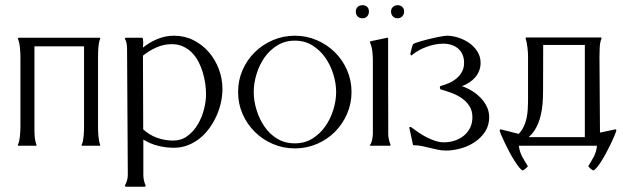

<svg xmlns="http://www.w3.org/2000/svg" viewBox="-20 -564 2412 743"><path d="M366.2 -418 367.7 -417V-414.1Q364.7 -407.2 363 -398.2Q361.3 -389.2 360.6 -379.4Q359.9 -369.6 359.6 -360.1Q359.4 -350.6 359.4 -343.3V-74.2Q359.4 -66.9 359.6 -57.4Q359.9 -47.9 360.8 -38.3Q361.8 -28.8 363.3 -19.5Q364.7 -10.3 367.7 -3.9V-1L366.2 0H298.8Q298.3 0 297.4 -0.5Q296.4 -1 295.9 -1V-3.9Q299.3 -9.8 301 -18.8Q302.7 -27.8 303.7 -37.8Q304.7 -47.9 304.9 -57.4Q305.2 -66.9 305.2 -74.2V-384.8H113.3V-74.2Q113.3 -66.9 113.3 -57.4Q113.3 -47.9 114 -38.3Q114.7 -28.8 116.5 -19.8Q118.2 -10.7 121.1 -3.9V-1L120.6 0H51.8L49.3 -1V-3.9Q52.2 -9.8 54.2 -19Q56.2 -28.3 57.1 -38.1Q58.1 -47.9 58.6 -57.6Q59.1 -67.4 59.1 -74.2V-343.3Q59.1 -350.6 58.6 -360.1Q58.1 -369.6 57.1 -379.4Q56.2 -389.2 54.2 -398.2Q52.2 -407.2 49.3 -414.1V-416L51.8 -418Z M463.4 -414.1 464.4 -417 465.8 -418H529.8Q532.2 -418 533.2 -412.8Q534.2 -407.7 534.2 -401.1Q534.2 -394.5 533.7 -388.2Q533.2 -381.8 533.2 -379.9Q558.6 -400.4 589.4 -413.1Q620.1 -425.8 653.3 -425.8Q694.3 -425.8 728.8 -408.4Q763.2 -391.1 788.1 -362.3Q813 -333.5 826.9 -296.4Q840.8 -259.3 840.8 -220.2Q840.8 -194.3 835 -167.5Q829.1 -140.6 817.6 -115.2Q806.2 -89.8 789.8 -67.4Q773.4 -44.9 752.7 -28.3Q731.9 -11.7 706.8 -2Q681.6 7.8 653.3 7.8Q622.1 7.8 591.8 0.2Q561.5 -7.3 534.7 -23.9V112.3Q534.7 134.3 543.5 153.8V156.2L541 158.7H465.8L463.4 153.8Q474.6 134.3 474.6 112.3L471.7 -372.6Q471.7 -383.3 470.2 -393.8Q468.8 -404.3 463.4 -414.1ZM534.2 -63.5Q557.6 -41.5 587.9 -30.8Q618.2 -20 649.9 -20Q681.6 -20 705.6 -37.8Q729.5 -55.7 745.4 -82.5Q761.2 -109.4 769.3 -140.6Q777.3 -171.9 777.3 -198.7Q777.3 -218.8 774.2 -241Q771 -263.2 764.4 -284.9Q757.8 -306.6 747.6 -326.2Q737.3 -345.7 722.4 -360.6Q707.5 -375.5 688.2 -384.3Q668.9 -393.1 644.5 -393.1Q613.8 -393.1 585.2 -380.4Q556.6 -367.7 533.2 -348.6Z M1121.1 -406.7Q1083 -406.7 1053.2 -388.4Q1023.4 -370.1 1003.4 -341.3Q983.4 -312.5 972.7 -277.1Q961.9 -241.7 961.9 -208Q961.9 -174.3 972.7 -138.9Q983.4 -103.5 1003.2 -74.5Q1022.9 -45.4 1052.7 -27.3Q1082.5 -9.3 1121.1 -9.3Q1159.2 -9.3 1188.7 -27.6Q1218.3 -45.9 1238.5 -74.7Q1258.8 -103.5 1269.8 -138.9Q1280.8 -174.3 1280.8 -208Q1280.8 -241.7 1269.8 -277.1Q1258.8 -312.5 1238.5 -341.3Q1218.3 -370.1 1188.7 -388.4Q1159.2 -406.7 1121.1 -406.7ZM1121.1 -425.8Q1166 -425.8 1205.8 -408.7Q1245.6 -391.6 1275.6 -362.1Q1305.7 -332.5 1323 -292.7Q1340.3 -252.9 1340.3 -208Q1340.3 -163.1 1323 -123.3Q1305.7 -83.5 1275.9 -53.7Q1246.1 -23.9 1206.1 -6.8Q1166 10.3 1121.1 10.3Q1076.2 10.3 1036.1 -6.8Q996.1 -23.9 966.1 -53.7Q936 -83.5 918.7 -123Q901.4 -162.6 901.4 -208Q901.4 -253.4 918.7 -293Q936 -332.5 966.1 -362.1Q996.1 -391.6 1036.1 -408.7Q1076.2 -425.8 1121.1 -425.8Z M1491.2 -3.9V-1Q1490.7 -1 1489.7 -0.5Q1488.8 0 1488.3 0H1414.1L1410.6 -2Q1413.6 -4.4 1416 -10Q1418.5 -15.6 1419.9 -22.2Q1421.4 -28.8 1422.1 -35.2Q1422.9 -41.5 1422.9 -45.4V-331.5Q1422.9 -349.1 1420.7 -366.7Q1418.5 -384.3 1411.6 -400.4V-402.3L1414.1 -404.3L1478.5 -418L1481.9 -417Q1481.9 -416.5 1481.9 -401.4Q1481.9 -386.2 1481.9 -361.6Q1481.9 -336.9 1481.9 -305.4Q1481.9 -273.9 1481.9 -240.2Q1481.9 -206.5 1482.2 -173.8Q1482.4 -141.1 1482.4 -114.3Q1482.4 -87.4 1482.4 -68.8Q1482.4 -50.3 1482.4 -45.4Q1482.4 -34.7 1484.9 -24.2Q1487.3 -13.7 1491.2 -3.9ZM1382.8 -543.9Q1394 -543.9 1400.9 -537.4Q1407.7 -530.8 1407.7 -519.5Q1407.7 -508.3 1400.9 -500.7Q1394 -493.2 1382.8 -493.2Q1371.1 -493.2 1364 -500.5Q1356.9 -507.8 1356.9 -519.5Q1356.9 -530.8 1364.3 -537.4Q1371.6 -543.9 1382.8 -543.9ZM1518.6 -543.9Q1529.3 -543.9 1536.6 -537.4Q1543.9 -530.8 1543.9 -519.5Q1543.9 -508.8 1536.9 -501Q1529.8 -493.2 1518.6 -493.2Q1507.3 -493.2 1500.2 -500.7Q1493.2 -508.3 1493.2 -519.5Q1493.2 -530.3 1500.7 -537.1Q1508.3 -543.9 1518.6 -543.9Z M1775.9 -320.8Q1775.9 -338.9 1769.8 -352.8Q1763.7 -366.7 1752.9 -376Q1742.2 -385.3 1727.5 -390.1Q1712.9 -395 1695.3 -395Q1679.7 -395 1663.3 -391.8Q1647 -388.7 1631.1 -382.8Q1615.2 -377 1600.3 -368.7Q1585.4 -360.4 1573.7 -350.6V-351.6L1571.8 -348.6Q1568.8 -350.6 1567.9 -355.5Q1570.3 -364.3 1572.3 -374Q1574.2 -383.8 1578.1 -392.1Q1579.1 -394.5 1588.1 -397.9Q1597.2 -401.4 1610.4 -405Q1623.5 -408.7 1638.9 -412.6Q1654.3 -416.5 1668.5 -419.4Q1682.6 -422.4 1693.6 -424.1Q1704.6 -425.8 1708.5 -425.8Q1730 -425.8 1753.2 -418.5Q1776.4 -411.1 1795.7 -397.7Q1814.9 -384.3 1827.4 -364.7Q1839.8 -345.2 1839.8 -320.8Q1839.8 -304.2 1834.2 -290Q1828.6 -275.9 1818.6 -264.4Q1808.6 -252.9 1795.4 -244.4Q1782.2 -235.8 1767.6 -230.5Q1787.1 -224.1 1805.9 -212.6Q1824.7 -201.2 1839.6 -185.8Q1854.5 -170.4 1863.8 -151.4Q1873 -132.3 1873 -110.4Q1873 -78.6 1857.4 -54.7Q1841.8 -30.8 1817.4 -14.4Q1793 2 1763.4 10.3Q1733.9 18.6 1706.1 18.6Q1689.9 18.6 1674.6 15.4Q1659.2 12.2 1643.6 8.3Q1627.9 4.4 1612.5 1.2Q1597.2 -2 1581.1 -2Q1578.6 -2 1578.4 -3.2Q1578.1 -4.4 1577.6 -6.3L1564 -69.3L1565.4 -72.3Q1565.9 -72.3 1566.4 -72.5Q1566.9 -72.8 1567.4 -72.8L1569.8 -72.3V-72.8Q1582.5 -63 1597.9 -52.5Q1613.3 -42 1630.1 -33.2Q1647 -24.4 1664.6 -18.8Q1682.1 -13.2 1698.2 -13.2Q1719.7 -13.2 1739.5 -19.8Q1759.3 -26.4 1774.7 -38.8Q1790 -51.3 1799.1 -69.3Q1808.1 -87.4 1808.1 -110.4Q1808.1 -135.7 1796.4 -153.8Q1784.7 -171.9 1766.6 -184.3Q1748.5 -196.8 1726.3 -204.8Q1704.1 -212.9 1683.6 -218.8L1682.1 -227.1L1683.6 -229.5V-231Q1700.2 -234.9 1716.8 -242.2Q1733.4 -249.5 1746.6 -260.5Q1759.8 -271.5 1767.8 -286.4Q1775.9 -301.3 1775.9 -320.8Z M1987.8 0Q1989.3 11.7 1992.4 22Q1995.6 32.2 2000.5 41.7Q2005.4 51.3 2011.2 60.5Q2017.1 69.8 2022.9 79.6Q2018.6 84.5 2013.7 88.6Q2008.8 92.8 2002.9 95.7Q1997.1 93.8 1988.8 83.5Q1980.5 73.2 1970.9 58.1Q1961.4 43 1951.9 25.4Q1942.4 7.8 1934.6 -8.8Q1926.8 -25.4 1920.9 -38.8Q1915 -52.2 1913.6 -59.1L1914.6 -62.5L1917.5 -63.5L1987.3 -45.9Q1999 -58.1 2006.3 -73.2Q2013.7 -88.4 2017.3 -105Q2021 -121.6 2022.2 -138.9Q2023.4 -156.2 2023.4 -172.4V-344.7Q2023.4 -352.1 2022.9 -361.1Q2022.5 -370.1 2021.2 -379.6Q2020 -389.2 2018.3 -398.2Q2016.6 -407.2 2014.2 -414.1V-417L2015.6 -418.9H2305.7L2307.1 -418H2307.6V-415Q2301.8 -400.9 2300.8 -380.6Q2299.8 -360.4 2299.8 -344.7L2301.8 -50.8L2361.3 -63.5L2364.3 -62.5L2365.2 -59.1Q2363.3 -52.2 2357.7 -38.6Q2352.1 -24.9 2344.2 -8.5Q2336.4 7.8 2326.9 25.6Q2317.4 43.5 2308.1 58.3Q2298.8 73.2 2290.3 83.5Q2281.7 93.8 2275.9 95.7Q2270 92.8 2265.1 88.6Q2260.3 84.5 2256.3 79.6Q2262.2 69.3 2267.8 60.3Q2273.4 51.3 2278.1 42Q2282.7 32.7 2285.9 22.7Q2289.1 12.7 2290 0ZM2082 -390.1Q2082 -344.7 2081.8 -299.8Q2081.5 -254.9 2081.5 -209.5Q2081.5 -186.5 2079.6 -162.4Q2077.6 -138.2 2071.8 -114.7Q2065.9 -91.3 2054.9 -70.3Q2043.9 -49.3 2025.9 -33.2H2243.2V-390.1Z"/></svg>

Font: CAT Linz
Style: Regular
Weight: 400
Designer: Peter Wiegel
Foundry: Peter Wiegel
Version: Version 1.08